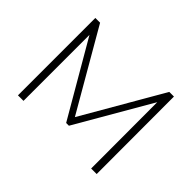

<svg xmlns="http://www.w3.org/2000/svg" viewBox="-136 -964 1228 1228"><g transform="rotate(45 478.0 -350.0)"><path d="M784 0 783 -599 490 -93H465L172 -597V0H122V-700H165L478 -159L791 -700H833L834 0Z"/></g></svg>

Font: Montserrat Atlas Light
Style: Regular
Weight: 300
Designer: Julieta Ulanovsky
Foundry: Julieta Ulanovsky
Version: Version 7.200